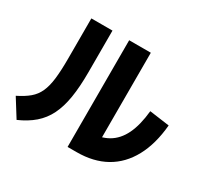

<svg xmlns="http://www.w3.org/2000/svg" viewBox="-168 -999 1337 1275"><g transform="rotate(30 500.0 -361.0)"><path d="M479 41V-777H645V-31L548 -116Q636 -116 696 -150.5Q756 -185 790.5 -256.5Q825 -328 836 -439L989 -418Q976 -270 920 -167Q864 -64 770.5 -11.5Q677 41 548 41ZM11 -81Q66 -108 101 -137.5Q136 -167 155 -209Q174 -251 181.5 -313.5Q189 -376 189 -469V-777H351V-457Q351 -345 337.5 -262.5Q324 -180 294.5 -120.5Q265 -61 216 -18.5Q167 24 96 55Z"/></g></svg>

Font: M PLUS 1 Thin ExtraBold
Style: Regular
Weight: 800
Version: Version 1.001